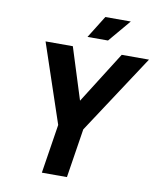

<svg xmlns="http://www.w3.org/2000/svg" viewBox="-95 -959 857 1033"><g transform="rotate(10 333.5 -443.0)"><path d="M320 -763H432L535 -885H396ZM205 -1H342L384 -269L667 -700H518L340 -418L251 -700H102L247 -269Z"/></g></svg>

Font: Arthouse Owned
Style: Bold Italic
Weight: 700
Italic angle: -10°
Designer: Jeremy Tribby
Foundry: Tribby Type
Version: Version 1.000;PS 001.000;hotconv 1.0.88;makeotf.lib2.5.64775